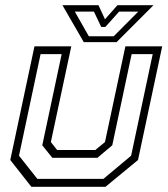

<svg xmlns="http://www.w3.org/2000/svg" viewBox="-20 -718 644 738"><path d="M100.5 0 19.5 -103 112.5 -540H254L175.5 -172L199.5 -141.5H346.5L383.5 -172L462 -540H603.5L510.5 -103L385.5 0ZM123.5 -30.5H377.5L484 -119.5L567 -510H486L411.5 -159.5L354.5 -111.5H181L142.5 -159.5L217 -510H136L53 -119.5ZM302 -556 220 -698H358.5L383.5 -644L431.5 -698H570L428 -556ZM321.5 -578.5H417L511.5 -673.5H438L385 -614.5H369L341 -673.5H267.5Z"/></svg>

Font: Tourney Thin Light
Style: Italic
Weight: 300
Italic angle: -12°
Version: Version 1.015